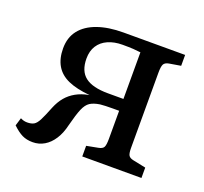

<svg xmlns="http://www.w3.org/2000/svg" viewBox="-97 -621 795 747"><g transform="rotate(20 300.5 -247.0)"><path d="M107 14Q82 14 63.5 5Q45 -4 23 -25L33 -58Q41 -54 47.5 -52.5Q54 -51 61 -51Q78 -51 88.5 -57Q99 -63 108.5 -81.5Q118 -100 133 -138Q144 -165 160 -184Q176 -203 198.5 -215.5Q221 -228 248 -233L253 -234Q198 -239 163 -254.5Q128 -270 111 -299Q94 -328 94 -370Q94 -415 118 -445.5Q142 -476 187 -492Q232 -508 294 -508H549V-463L501 -455Q485 -452 480 -442.5Q475 -433 475 -407V-96Q475 -74 480 -65.5Q485 -57 500 -54L553 -43V0H308V-44L355 -53Q372 -56 377 -65Q382 -74 382 -100V-216Q372 -216 356.5 -216Q341 -216 326.5 -215.5Q312 -215 304 -214Q278 -210 263.5 -200.5Q249 -191 239 -167.5Q229 -144 217 -97Q209 -62 193 -37Q177 -12 155 1Q133 14 107 14ZM318 -265H382V-458Q367 -460 351 -461Q335 -462 307 -462Q273 -462 247 -450.5Q221 -439 207 -417Q193 -395 193 -364Q193 -312 223.5 -288.5Q254 -265 318 -265Z"/></g></svg>

Font: Literata 18pt
Style: Regular
Weight: 400
Designer: Latin by Veronika Burian and Jose Scaglione. Greek by Irene Vlachou. Cyrillic by Vera Evstafieva.
Foundry: TypeTogether
Version: Version 3.103;gftools[0.9.29]